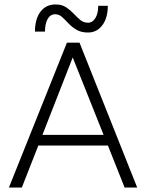

<svg xmlns="http://www.w3.org/2000/svg" viewBox="-20 -842 656 862"><path d="M229.5 -822Q257.5 -822 276.5 -809.5Q295.5 -797 310.5 -781Q325.5 -765 340.2 -752.5Q355 -740 375 -740Q395.5 -740 408.2 -760.8Q421 -781.5 421 -816H464Q464 -761.5 439.5 -728.8Q415 -696 375 -696Q344 -696 323.2 -708.5Q302.5 -721 287.5 -737Q272.5 -753 258.8 -765.5Q245 -778 227.5 -778Q206 -778 194 -756.8Q182 -735.5 182 -700H137Q137 -757 161.8 -789.5Q186.5 -822 229.5 -822ZM596 0H539.5L464.5 -188.5H152L78 0H20L280.5 -650.5H337ZM306.5 -584 170.5 -236.5H445Z"/></svg>

Font: Overused Grotesk Light
Style: Regular
Weight: 300
Version: Version 0.004